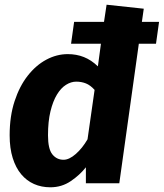

<svg xmlns="http://www.w3.org/2000/svg" viewBox="-20 -779 696 816"><path d="M295 -686H422L433 -759L591 -742L583 -686H656L643 -593H570L487 0H345V-68Q319 -35 280.5 -9Q242 17 194 17Q156 17 124.5 3Q93 -11 70 -38.5Q47 -66 34 -107.5Q21 -149 21 -204Q21 -285 42 -349Q63 -413 98 -457.5Q133 -502 177 -525.5Q221 -549 268 -549Q305 -549 336.5 -536.5Q368 -524 396 -497L409 -593H282ZM304 -432Q282 -432 260.5 -418.5Q239 -405 222 -377Q205 -349 194.5 -306Q184 -263 184 -204Q184 -146 202.5 -123Q221 -100 250 -100Q274 -100 302 -124.5Q330 -149 352 -187L382 -397Q364 -417 345 -424.5Q326 -432 304 -432Z"/></svg>

Font: Szlgxwxxxixliatcpuztgldltzi
Style: Regular
Weight: 700
Italic angle: -8°
Designer: Carrois Corporate & Edenspiekermann
Foundry: Carrois Corporate GbR & Edenspiekermann AG
Version: Version 2.001